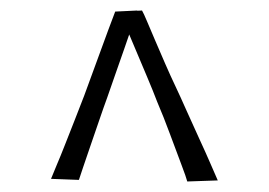

<svg xmlns="http://www.w3.org/2000/svg" viewBox="-20 -716 512 365"><path d="M336 -371Q334 -379 324.5 -404Q315 -429 303 -461.5Q291 -494 279 -522Q271 -543 260 -569Q249 -595 238.5 -620Q228 -645 219.5 -665Q211 -685 207 -694L250 -696Q253 -691 259.5 -675.5Q266 -660 275 -639Q284 -618 294 -595Q304 -572 314 -551Q323 -532 334.5 -506Q346 -480 358.5 -453Q371 -426 380.5 -404Q390 -382 394 -373ZM130 -374 77 -376Q80 -384 87.5 -401.5Q95 -419 104 -442Q113 -465 122.5 -489Q132 -513 140 -534Q152 -566 164 -599.5Q176 -633 186 -659.5Q196 -686 199 -694L241 -696Q238 -687 231.5 -667.5Q225 -648 216.5 -624Q208 -600 199.5 -575.5Q191 -551 184 -531Q177 -512 168.5 -487Q160 -462 152 -439Q144 -416 138 -398Q132 -380 130 -374Z"/></svg>

Font: Truculenta ExtraLight
Style: Regular
Weight: 250
Version: Version 1.002